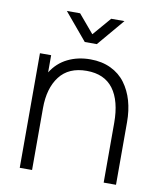

<svg xmlns="http://www.w3.org/2000/svg" viewBox="-84 -823 752 891"><g transform="rotate(10 291.5 -377.5)"><path d="M465.3 -280.8Q465.3 -385.3 423.6 -441.2Q381.8 -497.1 298.3 -497.1Q213.4 -497.1 170.7 -441.2Q127.9 -385.3 127.9 -291.5V0H69.8V-540H122.6V-459Q151.9 -505.9 199.5 -529.3Q247.1 -552.7 306.2 -552.7Q360.4 -552.7 402.6 -532.5Q444.8 -512.2 470.9 -476.8Q497.1 -441.4 510.3 -395.5Q523.4 -349.6 523.4 -295.4V0H465.3ZM158.7 -754.9H221.2L293.9 -668.9L367.7 -754.9H430.2L322.3 -627.4H265.6Z"/></g></svg>

Font: Manrope Light
Style: Regular
Weight: 300
Designer: Mikhail Sharanda
Foundry: Mikhail Sharanda
Version: Version 4.505;FEAKit 1.0